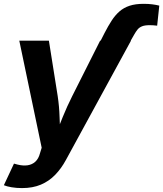

<svg xmlns="http://www.w3.org/2000/svg" viewBox="-38 -754 835 982"><path d="M476.8 -545.9 496.9 -585.5Q515.2 -621.2 533.2 -648.8Q551.2 -676.5 573.1 -695.6Q595.1 -714.8 624.9 -724.6Q654.6 -734.4 696.6 -734.4Q721.5 -734.4 741.2 -731.8Q760.9 -729.3 776.7 -725.2L765.8 -622.7Q755 -624.2 744.8 -624.7Q734.6 -625.2 727 -625.2Q702.1 -625.2 687.9 -619.2Q673.7 -613.3 665.2 -602.6Q656.7 -592 648.4 -577.2L630.5 -545.9ZM-18.2 193.3 33.5 82.8 50.5 87.4Q79.5 94.8 103 91.4Q126.5 87.9 142.8 72.9Q159.1 57.9 166.2 30.9L175.2 1.6L60.7 -545.9H212.1L257.1 -262.5Q265.1 -209.1 266.7 -155.3Q268.3 -101.6 272 -43.1H237.9Q260.9 -101.6 282.9 -155.6Q304.8 -209.6 331.4 -262.5L474.1 -545.9H631.9L299 64.4Q275.3 108.2 243.9 140.5Q212.6 172.8 171 190.4Q129.5 208 74.4 208Q46.3 208 21.4 203.8Q-3.5 199.6 -18.2 193.3Z"/></svg>

Font: Adwaita Sans
Style: Italic
Weight: 400
Italic angle: -9.39999°
Designer: Rasmus Andersson
Foundry: rsms
Version: Version 4.001;git-9221beed3